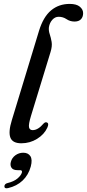

<svg xmlns="http://www.w3.org/2000/svg" viewBox="-20 -742 456 1007"><path d="M345.5 -721.5Q381 -721.5 398.5 -707Q416 -692.5 416 -673Q416 -653 404.5 -641Q393 -629 371 -629Q347.5 -629 329 -641.5Q310.5 -654 287.5 -654Q268.5 -654 254.2 -638Q240 -622 236.5 -599Q234.5 -581 240.8 -562.8Q247 -544.5 250.8 -522Q254.5 -499.5 245 -469L142.5 -134Q129 -89.5 132.2 -74.5Q135.5 -59.5 151.5 -59.5Q179.5 -59.5 208.5 -94Q217.5 -103 225 -100Q239 -95.5 228 -72Q212 -37 174.5 -13.8Q137 9.5 92 9.5Q46 9.5 34.5 -20.2Q23 -50 42 -111.5L184.5 -580Q207 -653.5 247.8 -687.5Q288.5 -721.5 345.5 -721.5ZM72 150.5Q49 150.5 40.5 138Q32 125.5 37 107Q42.5 85.5 61 72.2Q79.5 59 102 59Q127.5 59 139.2 76.8Q151 94.5 141.5 131Q129.5 175.5 98.8 204.8Q68 234 22.5 244.5Q3.5 249 3 235.5Q3.5 222 20 218Q53 210 71.8 194Q90.5 178 95 162.5Q97.5 150.5 85.5 150.5Z"/></svg>

Font: Fraunces 72pt S050
Style: Italic
Weight: 400
Italic angle: -16°
Version: Version 1.000; ttfautohint (v1.8.3)